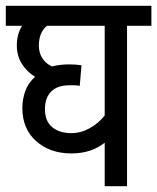

<svg xmlns="http://www.w3.org/2000/svg" viewBox="-20 -642 542 662"><path d="M502 -553H418V0H341V-150Q295 -113 226 -113Q152 -113 104.5 -155.5Q57 -198 57 -270Q57 -299 67 -327.5Q77 -356 101 -377Q72 -395 55 -422.5Q38 -450 38 -485Q38 -524 56 -553H0V-622H502ZM135 -266Q135 -224 160 -203.5Q185 -183 226 -183Q259 -183 289.5 -200Q320 -217 341 -244V-553H142Q127 -541 120.5 -523.5Q114 -506 114 -485Q114 -459 126.5 -440.5Q139 -422 159 -413Q188 -420 218 -420Q241 -420 261 -417L255 -346Q245 -348 237 -348Q229 -348 220 -348Q178 -348 156.5 -326.5Q135 -305 135 -266Z"/></svg>

Font: Noto Sans Devanagari Condensed
Style: Regular
Weight: 400
Width: 3
Designer: Jelle Bosma - Monotype Design Team
Foundry: Monotype Imaging Inc.
Version: Version 2.004; ttfautohint (v1.8.4.7-5d5b)